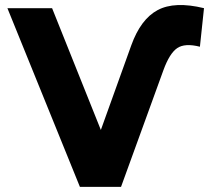

<svg xmlns="http://www.w3.org/2000/svg" viewBox="-20 -732 833 752"><path d="M293 0 9 -700H184L375 -223L494 -554Q531 -657 597.5 -692.5Q664 -728 779 -700L763 -549Q704 -564 674 -543.5Q644 -523 620 -457L454 0Z"/></svg>

Font: MOST Montserrat
Style: Bold
Weight: 700
Designer: Julieta Ulanovsky
Foundry: Julieta Ulanovsky
Version: Version 8.000;March 11, 2024;FontCreator 15.0.0.2926 64-bit